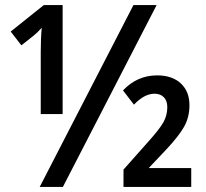

<svg xmlns="http://www.w3.org/2000/svg" viewBox="-20 -734 809 754"><path d="M140 -529Q140 -586 144 -625Q126 -605 112 -594L64 -556L22 -610L152 -714H226V-286H140ZM504 -714H595L227 0H136ZM465 -68 560 -175Q606 -226 621.5 -253.5Q637 -281 637 -313Q637 -338 623.5 -352Q610 -366 587 -366Q547 -366 506 -323L463 -379Q519 -438 597 -438Q656 -438 690 -406.5Q724 -375 724 -321Q724 -273 702.5 -235.5Q681 -198 633 -147L564 -74H731V0H465Z"/></svg>

Font: Noto Sans Display Medium Narrow
Style: Regular
Weight: 500
Width: 4
Designer: Monotype Design team
Foundry: Monotype Imaging Inc.
Version: Version 1.000